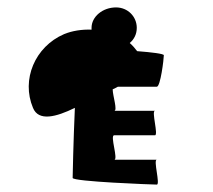

<svg xmlns="http://www.w3.org/2000/svg" viewBox="-20 -750 574 518"><path d="M69 -459C84 -422 131 -434 182 -459C178 -370 176 -276 176 -270C176 -260 393 -252 403 -252C413 -252 393 -319 403 -319H288C300 -319 276 -385 288 -385H398C408 -385 388 -451 398 -451H288C298 -451 284 -492 284 -509C289 -511 294 -514 298 -516H403C413 -516 422 -591 422 -601C422 -605 389 -609 350 -612C344 -620 337 -628 330 -634C342 -644 349 -658 349 -675C349 -705 325 -730 293 -730C257 -730 227 -705 227 -675V-670C201 -671 175 -667 153 -658C74 -624 37 -535 69 -459Z"/></svg>

Font: Ampere
Style: SCExt
Weight: 400
Version: Version 1